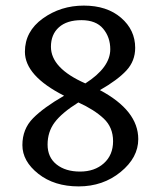

<svg xmlns="http://www.w3.org/2000/svg" viewBox="-20 -702 570 686"><path d="M260 -336Q201 -299 175.5 -265Q150 -231 150 -185.5Q150 -140 182 -114.5Q214 -89 266 -89Q318 -89 351 -118.5Q384 -148 384 -197.5Q384 -247 350.5 -278.5Q317 -310 260 -336ZM162 -535Q162 -458 285 -404Q374 -461 374 -526Q374 -569 348.5 -599.5Q323 -630 271 -630Q219 -630 190.5 -604.5Q162 -579 162 -535ZM474 -205Q474 -139 411 -87.5Q348 -36 261 -36Q174 -36 117 -81Q60 -126 60 -183.5Q60 -241 98 -279.5Q136 -318 209 -360Q69 -431 69 -517Q69 -590 133 -636Q197 -682 279.5 -682Q362 -682 412.5 -638.5Q463 -595 463 -531Q463 -484 431.5 -450Q400 -416 337 -380Q474 -307 474 -205Z"/></svg>

Font: Halant Medium
Style: Regular
Weight: 500
Designer: Hitesh Malaviya (Devanagari), Satya Rajpurohit (Latin)
Foundry: Indian Type Foundry
Version: Version 1.101;PS 1.0;hotconv 1.0.78;makeotf.lib2.5.61930; tt